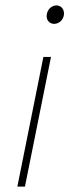

<svg xmlns="http://www.w3.org/2000/svg" viewBox="-20 -688 256 708"><path d="M44 0H72L168 -478H140ZM180 -600C198 -600 216 -616 216 -638C216 -656 204 -668 188 -668C170 -668 152 -652 152 -628C152 -612 164 -600 180 -600Z"/></svg>

Font: Source Sans Pro ExtraLight
Style: Italic
Weight: 200
Italic angle: -11°
Designer: Paul D. Hunt
Foundry: Adobe Systems Incorporated
Version: Version 3.006;hotconv 1.0.111;makeotfexe 2.5.65597